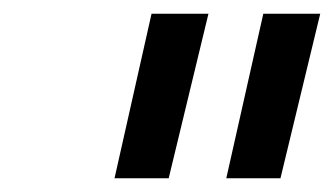

<svg xmlns="http://www.w3.org/2000/svg" viewBox="-20 -715 487 280"><path d="M310 -455 364 -695H447L389 -455ZM147 -455 201 -695H284L226 -455Z"/></svg>

Font: Panefresco 500wt
Style: Italic
Weight: 700
Foundry: Campivisivi & Chank Co
Version: Version 1.000